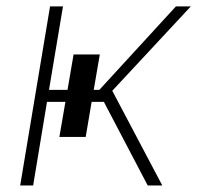

<svg xmlns="http://www.w3.org/2000/svg" viewBox="-20 -565 601 585"><path d="M41.5 0 132.5 -545.5H171.9L129.3 -291.2H185.7L204.2 -399.1H284.1L265.6 -291.2H282.7L516 -545.5H561.4L322.1 -288.4L474.4 0H430L296.5 -254.6H259.2L241.1 -147.7H160.9L179.3 -254.6H123.2L81 0Z"/></svg>

Font: Inter Extra Light  BETA
Style: Italic
Weight: 200
Italic angle: 9.39999°
Designer: Rasmus Andersson
Foundry: rsms
Version: Version 3.011;git-f93a4a705